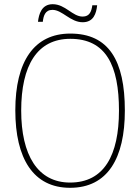

<svg xmlns="http://www.w3.org/2000/svg" viewBox="-20 -885 669 915"><path d="M374 -779C426 -779 439 -821 443 -860H420C416 -832 408 -806 374 -806C325 -806 292 -865 231 -865C178 -865 165 -817 161 -781H184C187 -809 195 -838 230 -838C277 -838 315 -779 374 -779ZM314 10C493 10 575 -131 575 -358C575 -597 498 -725 315 -725C143 -725 53 -593 53 -359C53 -129 139 10 314 10ZM314 -15C159 -15 81 -147 81 -358C81 -573 157 -700 315 -700C485 -700 547 -573 547 -358C547 -145 476 -15 314 -15Z"/></svg>

Font: Noto Serif Devanagari SemiCondensed Thin
Style: Regular
Weight: 100
Width: 4
Designer: Universal Thirst, Indian Type Foundry and the Monotype Design Team
Foundry: Monotype Imaging Inc.
Version: Version 2.004